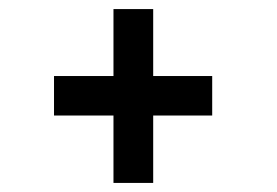

<svg xmlns="http://www.w3.org/2000/svg" viewBox="-20 -515 610 423"><path d="M230 -112V-260.5H99V-347.5H230V-495H317.5V-347.5H447.5V-260.5H317.5V-112Z"/></svg>

Font: League Mono Narrow Medium
Style: Regular
Weight: 500
Width: 3
Designer: Tyler Finck
Foundry: The League of Moveable Type / Tyler Finck
Version: Version 2.210